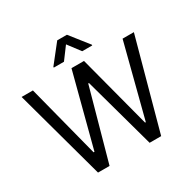

<svg xmlns="http://www.w3.org/2000/svg" viewBox="-196 -1114 1307 1309"><g transform="rotate(-30 457.5 -460.0)"><path d="M15.6 -707H104.5L252 -134.8H258.8L408.2 -707H506.8L657.2 -134.8H663.1L810.5 -707H899.4L706.1 0H615.2L460.9 -559.6H455.1L299.8 0H209ZM457 -866.2 385.7 -770.5H305.7V-776.4L418.9 -919.9H495.1L608.4 -776.4V-770.5H529.3Z"/></g></svg>

Font: Pretendard JP Variable
Style: Regular
Weight: 400
Designer: Base glyphs from Inter by Rasmus Andersson; Hangul glyphs from Noto Sans CJK(Source Han Sans) by Jang Soo-young and Kang
Foundry: Kil Hyung-jin
Version: Version 1.307;Glyphs 3.2 (3192)